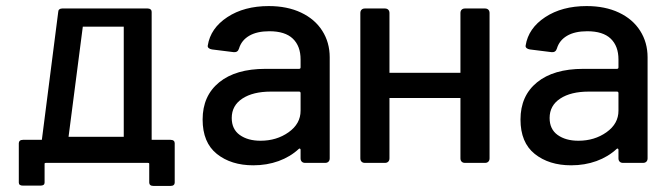

<svg xmlns="http://www.w3.org/2000/svg" viewBox="-20 -537 2204 633"><path d="M388 -86V-449H253L206 -86ZM118 -76 172 -498Q172 -503 175.5 -506Q179 -509 185 -509H467Q473 -509 476.5 -506Q480 -503 480 -498V-76H542Q549 -76 552.5 -73Q556 -70 556 -65V65Q556 70 552.5 73Q549 76 542 76H486Q479 76 475.5 73Q472 70 472 65V3Q472 0 468 0H131Q127 0 127 3V65Q127 70 123.5 72.5Q120 75 113 75H56Q49 75 45.5 72.5Q42 70 42 65V-65Q42 -70 45.5 -73Q49 -76 56 -76Z M1067 -348V-15Q1067 -8 1063 -4Q1059 0 1052 0H986Q979 0 975 -4Q971 -8 971 -15V-43Q971 -46 969 -47Q967 -48 965 -46Q937 -20 898.5 -6Q860 8 815 8Q742 8 695 -29.5Q648 -67 648 -143Q648 -221 702.5 -265.5Q757 -310 855 -310H966Q971 -310 971 -315V-341Q971 -385 945.5 -409.5Q920 -434 868 -434Q827 -434 801.5 -419Q776 -404 768 -377Q764 -364 751 -365L679 -374Q672 -375 668 -378.5Q664 -382 665 -387Q674 -444 729.5 -480.5Q785 -517 866 -517Q927 -517 972.5 -495.5Q1018 -474 1042.5 -435.5Q1067 -397 1067 -348ZM971 -172V-230Q971 -235 966 -235H873Q814 -235 779 -212Q744 -189 744 -148Q744 -111 770.5 -92Q797 -73 839 -73Q892 -73 931.5 -101Q971 -129 971 -172Z M1264 -214V-15Q1264 -8 1260 -4Q1256 0 1249 0H1183Q1176 0 1172 -4Q1168 -8 1168 -15V-494Q1168 -501 1172 -505Q1176 -509 1183 -509H1249Q1256 -509 1260 -505Q1264 -501 1264 -494V-297H1498V-494Q1498 -501 1502 -505Q1506 -509 1513 -509H1579Q1586 -509 1590 -505Q1594 -501 1594 -494V-15Q1594 -8 1590 -4Q1586 0 1579 0H1513Q1506 0 1502 -4Q1498 -8 1498 -15V-214Z M2115 -348V-15Q2115 -8 2111 -4Q2107 0 2100 0H2034Q2027 0 2023 -4Q2019 -8 2019 -15V-43Q2019 -46 2017 -47Q2015 -48 2013 -46Q1985 -20 1946.5 -6Q1908 8 1863 8Q1790 8 1743 -29.5Q1696 -67 1696 -143Q1696 -221 1750.5 -265.5Q1805 -310 1903 -310H2014Q2019 -310 2019 -315V-341Q2019 -385 1993.5 -409.5Q1968 -434 1916 -434Q1875 -434 1849.5 -419Q1824 -404 1816 -377Q1812 -364 1799 -365L1727 -374Q1720 -375 1716 -378.5Q1712 -382 1713 -387Q1722 -444 1777.5 -480.5Q1833 -517 1914 -517Q1975 -517 2020.5 -495.5Q2066 -474 2090.5 -435.5Q2115 -397 2115 -348ZM2019 -172V-230Q2019 -235 2014 -235H1921Q1862 -235 1827 -212Q1792 -189 1792 -148Q1792 -111 1818.5 -92Q1845 -73 1887 -73Q1940 -73 1979.5 -101Q2019 -129 2019 -172Z"/></svg>

Font: Barlow_Medium_SS
Style: Regular
Weight: 500
Designer: Jeremy Tribby
Foundry: Jeremy Tribby
Version: Version 1.101 August 23, 2024